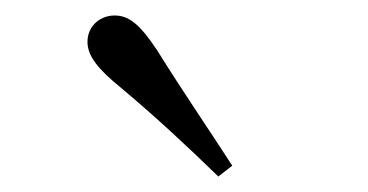

<svg xmlns="http://www.w3.org/2000/svg" viewBox="-20 -838 475 248"><path d="M280 -624C249 -672 216 -720 183 -773C161 -806 147 -818 128 -818C110 -818 93 -805 93 -784C93 -766 106 -749 137 -724C181 -687 222 -649 262 -610Z"/></svg>

Font: Source Han Serif KR
Style: Regular
Weight: 400
Designer: Ryoko NISHIZUKA 西塚涼子 (kana & ideographs); Frank Grießhammer (Latin, Greek & Cyrillic); Wenlong ZHANG 张文龙 (bopomofo); San
Foundry: Adobe
Version: Version 2.001;hotconv 1.1.0;makeotfexe 2.6.0